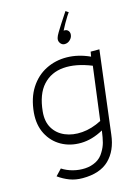

<svg xmlns="http://www.w3.org/2000/svg" viewBox="-141 -844 812 1125"><g transform="rotate(-15 264.5 -282.0)"><path d="M217 204Q174 204 138.5 190.5Q103 177 71 154L107 116Q136 135 172.5 144.5Q209 154 245.5 152Q282 150 312.5 134Q343 118 361 86Q377 60 384 33.5Q391 7 397 -37Q328 1 261.5 2Q195 3 142.5 -26.5Q90 -56 61.5 -111Q33 -166 39 -240Q47 -328 85 -387Q123 -446 181.5 -475.5Q240 -505 309 -504Q378 -503 448 -471L453 -500H506L444 1Q433 96 377.5 150Q322 204 217 204ZM91 -234Q85 -174 109.5 -133Q134 -92 180 -72.5Q226 -53 284 -57.5Q342 -62 402 -93L444 -417Q350 -455 274 -449Q198 -443 149.5 -390Q101 -337 91 -234ZM365 -618Q361 -604 348 -593Q335 -582 318 -582Q301 -582 291 -597.5Q281 -613 288 -631Q290 -639 301.5 -658.5Q313 -678 328 -701Q343 -724 355.5 -743Q368 -762 372 -768L389 -756Q385 -752 374.5 -735.5Q364 -719 352.5 -698.5Q341 -678 332 -660Q351 -662 360.5 -649.5Q370 -637 365 -618Z"/></g></svg>

Font: Kulim Park ExtraLight
Style: Italic
Weight: 275
Italic angle: -8°
Designer: Noponies / Dale Sattler
Foundry: Noponies
Version: Version 1.000; ttfautohint (v1.8.3)